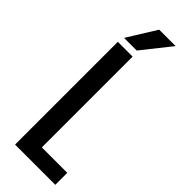

<svg xmlns="http://www.w3.org/2000/svg" viewBox="-263 -808 827 827"><g transform="rotate(45 150.5 -394.5)"><path d="M142 -73H297V0H52V-626H142ZM241 -789 136 -657H59L141 -789Z"/></g></svg>

Font: Teko Regular
Style: Regular
Weight: 400
Designer: Manushi Parikh, Jonny Pinhorn
Foundry: Indian Type Foundry
Version: Version 1.105;PS 1.0;hotconv 1.0.78;makeotf.lib2.5.61930; tt